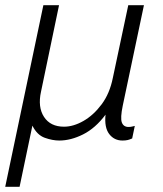

<svg xmlns="http://www.w3.org/2000/svg" viewBox="-34 -530 625 735"><path d="M-14 185 132 -510H192L123 -179Q110 -120 134.5 -82.5Q159 -45 211 -45Q247 -45 285.5 -67Q324 -89 355 -130.5Q386 -172 398 -232L457 -510H517L436 -126Q426 -78 432.5 -61Q439 -44 458 -44Q466 -44 471.5 -45.5Q477 -47 482 -48L472 0Q463 4 455 6Q447 8 435 8Q403 8 384 -17Q365 -42 370 -91Q331 -39 284 -15.5Q237 8 193 8Q167 8 137.5 -2.5Q108 -13 90 -49L41 185Z"/></svg>

Font: Radio Canada Light
Style: Italic
Weight: 300
Italic angle: -12°
Designer: Charles Daoud, Etienne Aubert Bonn, Alexandre Saumier Demers, Jacques Le Bailly
Foundry: Radio-Canada
Version: Version 2.104; ttfautohint (v1.8.4.7-5d5b);gftools[0.9.28.de